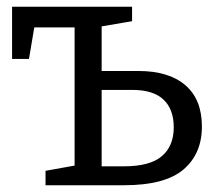

<svg xmlns="http://www.w3.org/2000/svg" viewBox="-20 -548 639 568"><path d="M114.7 0V-42.7L218.3 -61.3L200.7 -39.7V-481.3L220 -467H66.3L84.3 -484L65.7 -373.7H15.7V-528H370.7V-485.3L265.3 -467.3L280.7 -482V-326L266.7 -338H389.3Q479.3 -338 528.3 -296Q577.3 -254 577.3 -173.7Q577.3 -93 522.7 -46.5Q468 0 347 0ZM280.7 -42.7 266.7 -56H347Q423.7 -56 458.8 -86Q494 -116 494 -171.3Q494 -224.7 463.7 -253.3Q433.3 -282 372 -282H266.7L280.7 -294.7Z"/></svg>

Font: Bitter Thin
Style: Regular
Weight: 100
Designer: Sol Matas, and Bitter project Authors
Foundry: Sol Matas
Version: Version 2.002